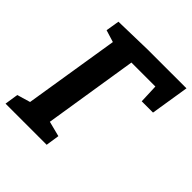

<svg xmlns="http://www.w3.org/2000/svg" viewBox="-191 -839 974 974"><g transform="rotate(45 296.0 -352.0)"><path d="M110 -699 317 -704H593L560 -497H479L475 -599H303L223 -94L305 -73L294 0H-1L10 -73L81 -94L163 -606L98 -626Z"/></g></svg>

Font: Bitter Pro
Style: Bold Italic
Weight: 700
Italic angle: -9°
Designer: Sol Matas, and Bitter project Authors
Foundry: Sol Matas
Version: Version 1.010